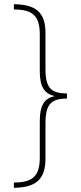

<svg xmlns="http://www.w3.org/2000/svg" viewBox="-20 -734 383 912"><path d="M46 133V158C148 157 196 120 196 20V-148C196 -242 225 -265 298 -266V-290C225 -291 196 -313 196 -406V-578C196 -677 148 -713 46 -714V-689C135 -689 169 -659 169 -570V-396C169 -325 189 -289 239 -278V-277C189 -267 169 -231 169 -158V14C169 103 135 133 46 133Z"/></svg>

Font: Noto Sans Condensed Thin
Style: Regular
Weight: 100
Width: 3
Designer: Monotype Design Team
Foundry: Monotype Imaging Inc.
Version: Version 2.013